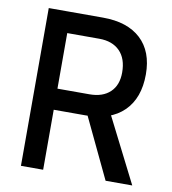

<svg xmlns="http://www.w3.org/2000/svg" viewBox="-79 -762 744 831"><g transform="rotate(10 293.0 -346.5)"><path d="M159.2 -263.7V-356.4H306.6Q364.7 -356.4 397.2 -387.2Q429.7 -418 429.7 -473.6Q429.7 -534.7 397.2 -567.6Q364.7 -600.6 306.6 -600.6H161.1L149.4 -693.4H306.6Q414.6 -693.4 473.4 -638.7Q532.2 -584 532.2 -483.4Q532.2 -378.9 473.4 -321.3Q414.6 -263.7 306.6 -263.7ZM68.4 0V-693.4H166V0ZM440.4 0 285.2 -326.2H392.6L557.6 0Z"/></g></svg>

Font: Cascadia Mono
Style: Regular
Weight: 400
Monospace: yes
Designer: Aaron Bell
Foundry: Saja Typeworks
Version: Version 2102.003